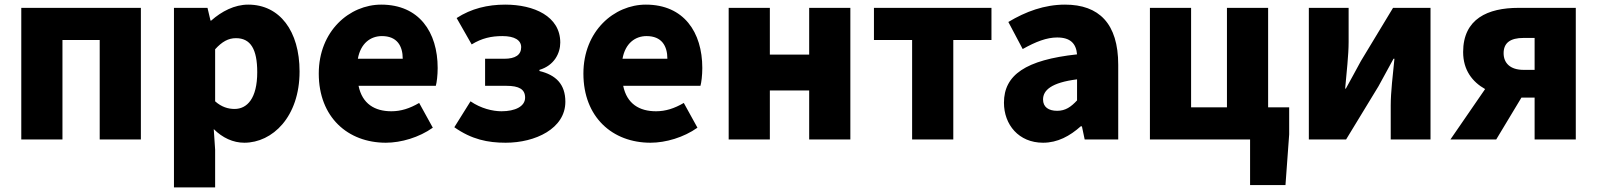

<svg xmlns="http://www.w3.org/2000/svg" viewBox="-20 -603 6903 830"><path d="M72 0H250V-430H411V0H589V-569H72Z M732 207H910V44L904 -45C942 -7 988 14 1036 14C1158 14 1275 -98 1275 -294C1275 -469 1189 -583 1053 -583C994 -583 938 -554 893 -514H890L877 -569H732ZM994 -132C967 -132 938 -140 910 -165V-390C940 -423 967 -438 1000 -438C1063 -438 1092 -391 1092 -291C1092 -177 1048 -132 994 -132Z M1648 14C1714 14 1792 -9 1851 -51L1792 -158C1751 -134 1713 -122 1672 -122C1600 -122 1546 -154 1530 -232H1864C1868 -246 1872 -277 1872 -309C1872 -464 1792 -583 1628 -583C1491 -583 1358 -469 1358 -285C1358 -96 1484 14 1648 14ZM1527 -349C1539 -416 1582 -447 1631 -447C1696 -447 1721 -405 1721 -349Z M2166 14C2294 14 2424 -47 2424 -163C2424 -239 2383 -279 2312 -296V-301C2376 -320 2402 -373 2402 -419C2402 -533 2288 -583 2164 -583C2088 -583 2017 -566 1954 -525L2019 -411C2063 -438 2104 -447 2152 -447C2205 -447 2233 -429 2233 -399C2233 -366 2208 -349 2160 -349H2077V-232H2169C2224 -232 2250 -217 2250 -181C2250 -143 2207 -122 2148 -122C2110 -122 2059 -134 2014 -165L1944 -53C2019 0 2089 14 2166 14Z M2792 14C2858 14 2936 -9 2995 -51L2936 -158C2895 -134 2857 -122 2816 -122C2744 -122 2690 -154 2674 -232H3008C3012 -246 3016 -277 3016 -309C3016 -464 2936 -583 2772 -583C2635 -583 2502 -469 2502 -285C2502 -96 2628 14 2792 14ZM2671 -349C2683 -416 2726 -447 2775 -447C2840 -447 2865 -405 2865 -349Z M3130 0H3308V-212H3478V0H3656V-569H3478V-367H3308V-569H3130Z M3923 0H4101V-430H4266V-569H3758V-430H3923Z M4489 14C4552 14 4605 -15 4652 -57H4657L4669 0H4814V-323C4814 -501 4731 -583 4584 -583C4495 -583 4414 -553 4339 -508L4401 -391C4458 -423 4505 -441 4550 -441C4608 -441 4632 -414 4636 -368C4414 -344 4320 -279 4320 -159C4320 -64 4384 14 4489 14ZM4550 -124C4513 -124 4489 -140 4489 -173C4489 -213 4525 -246 4636 -260V-169C4610 -141 4586 -124 4550 -124Z M5384 197H5537L5553 -22V-139H5462V-569H5284V-139H5129V-569H4951V0H5384Z M5638 0H5799L5939 -230C5957 -262 5985 -315 6004 -349H6008C6001 -279 5992 -204 5992 -148V0H6164V-569H6002L5863 -339C5846 -306 5816 -254 5798 -220H5795C5801 -289 5810 -365 5810 -421V-569H5638Z M6566 -301C6508 -301 6480 -331 6480 -373C6480 -417 6508 -439 6566 -439H6614V-301ZM6250 0H6448L6557 -181H6614V0H6792V-569H6544C6412 -569 6305 -522 6305 -378C6305 -300 6345 -249 6400 -218Z"/></svg>

Font: Noto Sans CJK HK Black
Style: Regular
Weight: 900
Designer: Ryoko NISHIZUKA 西塚涼子 (kana, bopomofo & ideographs); Paul D. Hunt (Latin, Greek & Cyrillic); Sandoll Communications 산돌커뮤니
Foundry: Adobe
Version: Version 2.004;hotconv 1.0.118;makeotfexe 2.5.65603